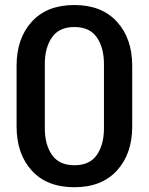

<svg xmlns="http://www.w3.org/2000/svg" viewBox="-20 -746 604 780"><path d="M47.4 -231.9Q47.4 -121.1 108.9 -53.2Q170.4 14.6 282.2 14.6Q393.1 14.6 455.1 -53.2Q517.1 -121.1 517.1 -231.9V-479Q517.1 -589.8 455.1 -657.7Q393.1 -725.6 282.2 -725.6Q170.4 -725.6 108.9 -657.7Q47.4 -589.8 47.4 -479ZM162.1 -224.1V-486.8Q162.1 -552.2 191.2 -594.2Q220.2 -636.2 282.2 -636.2Q344.2 -636.2 373.3 -594.2Q402.3 -552.2 402.3 -486.8V-224.1Q402.3 -158.7 373.5 -116.7Q344.7 -74.7 282.2 -74.7Q220.2 -74.7 191.2 -116.7Q162.1 -158.7 162.1 -224.1Z"/></svg>

Font: Roboto Flex
Style: wght 500 wdth 100 opsz 14.0 GRAD 0.00 slnt 0.00 XTRA 468 XOPQ 96 YOPQ 79 YTLC 514 YTUC 712 YTAS 750 YTDE -203.00 YTFI 738
Weight: 500
Designer: Berlow after Robertson
Foundry: Google
Version: Version 3.100